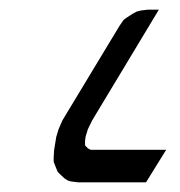

<svg xmlns="http://www.w3.org/2000/svg" viewBox="-20 -586 375 400"><path d="M91.8 -249V-257.8L92.8 -273.9L97.2 -300.8L102.1 -316.9L109.9 -335L229 -532.2L237.8 -544.9L243.2 -548.8L255.9 -557.1L265.1 -562L272.9 -564L288.1 -565.9H311L171.9 -335L163.1 -316.9L158.2 -300.8L157.2 -292V-283.2L163.1 -276.9L168.9 -273.9H326.2L284.2 -206.1H143.1L127.9 -208L121.1 -210L113.8 -214.8L104 -224.1L100.1 -228L95.2 -240.2Z"/></svg>

Font: Petahja
Style: Italic
Weight: 400
Designer: T. Christopher White
Version: Version 1.1